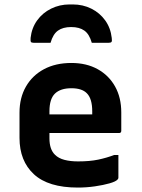

<svg xmlns="http://www.w3.org/2000/svg" viewBox="-20 -834 640 866"><path d="M301 -712Q264 -712 241.5 -696Q219 -680 208 -641H132Q122 -641 119.5 -645Q117 -649 118 -663Q123 -708 147.5 -742Q172 -776 210.5 -795Q249 -814 294 -814H308Q354 -814 392 -795Q430 -776 454.5 -742Q479 -708 484 -663Q486 -649 483 -645Q480 -641 470 -641H394Q383 -680 360.5 -696Q338 -712 301 -712ZM302 -550Q370 -550 420.5 -522Q471 -494 499 -444Q527 -394 527 -327V-244Q527 -234 517 -234H203V-210Q203 -160 228 -136Q244 -120 270.5 -113Q297 -106 332 -106Q385 -106 423 -114Q461 -122 495 -135H514V-32Q514 -28 510 -24Q502 -15 474 -7Q446 1 408 6.5Q370 12 331 12Q198 12 133 -48Q68 -108 68 -212V-326Q68 -393 97 -443.5Q126 -494 178.5 -522Q231 -550 302 -550ZM302 -436Q253 -436 228 -412Q203 -388 203 -332V-318H396V-332Q396 -390 371 -414Q349 -436 302 -436Z"/></svg>

Font: Recursive Mn Lnr St
Style: Bold
Weight: 700
Monospace: yes
Version: Version 1.079;hotconv 1.0.112;makeotfexe 2.5.65598; ttfautoh